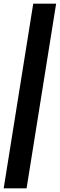

<svg xmlns="http://www.w3.org/2000/svg" viewBox="-50 -810 324 1040"><path d="M254 -790 94 210H-30L130 -790Z"/></svg>

Font: Georama
Style: Bold Italic
Weight: 700
Italic angle: -9°
Designer: Jean-Baptiste Levee
Foundry: Production Type
Version: Version 1.000